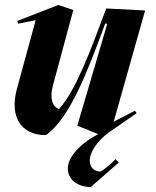

<svg xmlns="http://www.w3.org/2000/svg" viewBox="-20 -528 624 770"><path d="M344 222 456 124 444 110C426 128 406 146 384 160C357 160 340 143 340 116C340 82 369 39 415 4L528 -74L521 -84L436 -40L562 -486L406 -494C342 -322 285 -167 217 -91C189 -99 179 -136 192 -184L274 -488L214 -508L49 -444L53 -433L123 -447L48 -172C17 -60 64 14 164 14C260 -54 330 -238 402 -434L410 -432L290 -24L374 10C298 50 252 103 252 148C252 191 290 222 344 222Z"/></svg>

Font: Mazius Display Extra Italic
Style: Bold
Weight: 700
Italic angle: -17°
Designer: Alberto Casagrande & Collletttivo
Foundry: Collletttivo
Version: Version 2.000;Glyphs 3.2 (3217)